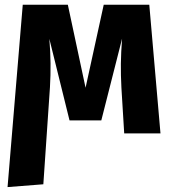

<svg xmlns="http://www.w3.org/2000/svg" viewBox="-20 -551 712 793"><path d="M408.4 -531.4H596.6L642.8 0H493L481.4 -189.8Q478.7 -241.3 479.2 -287.9Q479.8 -334.4 484.2 -391.4L398.4 -53.6H267.2L183.8 -390.7Q188.2 -339.1 188.7 -290Q189.3 -240.9 186.3 -190.2L159 210.1L11.2 221.7L74 -531.4H260.2L333.4 -188.6Z"/></svg>

Font: Fira Sans Variable
Style: Regular
Weight: 400
Designer: Carrois Corporate & Edenspiekermann AG
Foundry: Carrois Corporate GbR & Edenspiekermann AG
Version: Version 4.202